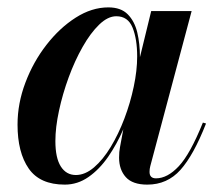

<svg xmlns="http://www.w3.org/2000/svg" viewBox="-20 -490 594 520"><path d="M359 -336V-335L389.5 -460H499L387 -40Q385 -32.5 385 -24.5Q385 -7 402.5 -7Q433.5 -7 464.2 -39.8Q495 -72.5 529.5 -158L538 -155.5Q504.5 -70 468.8 -30Q433 10 379 10Q339 10 320.8 -10.2Q302.5 -30.5 302.5 -63Q302.5 -79 305 -91.5L314 -140Q296.5 -99.5 272.8 -65.2Q249 -31 219.5 -10.5Q190 10 155.5 10Q88 10 57.8 -33.5Q27.5 -77 27.5 -152.5Q27.5 -210 48.8 -266.2Q70 -322.5 105.8 -368.5Q141.5 -414.5 185 -442.2Q228.5 -470 273.5 -470Q307.5 -470 326 -451.2Q344.5 -432.5 351.8 -402Q359 -371.5 359 -336ZM351.5 -337Q351.5 -384.5 339 -415.2Q326.5 -446 295 -446Q272 -446 248.5 -423.2Q225 -400.5 203.8 -363Q182.5 -325.5 166 -280.5Q149.5 -235.5 139.8 -190.2Q130 -145 130 -108Q130 -62 144.8 -39Q159.5 -16 185.5 -16Q210.5 -16 234.8 -36.8Q259 -57.5 280 -92.2Q301 -127 317 -169.2Q333 -211.5 342.2 -255.2Q351.5 -299 351.5 -337Z"/></svg>

Font: Bodoni* 24pt Medium
Style: Italic
Weight: 500
Italic angle: -13°
Version: Version 2.3